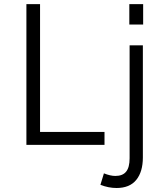

<svg xmlns="http://www.w3.org/2000/svg" viewBox="-20 -710 809 941"><path d="M109.4 0V-689.9H176.3V-63.5H492.2V0ZM613.8 -589.8V-689.9H681.6V-589.8ZM551.3 211.4Q511.7 211.4 472.2 195.8L489.3 139.6Q521 152.3 545.4 152.3Q581.1 152.3 598.1 131.3Q615.2 110.4 615.2 65.9V-487.8H680.2V61.5Q680.2 131.8 647.9 171.6Q615.7 211.4 551.3 211.4Z"/></svg>

Font: HK Grotesk Legacy
Style: Regular
Weight: 400
Designer: Alfredo Marco Pradil
Foundry: Hanken Design Co.
Version: Version 2.022;PS 002.022;hotconv 1.0.88;makeotf.lib2.5.64775